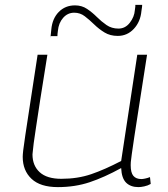

<svg xmlns="http://www.w3.org/2000/svg" viewBox="-20 -756 687 786"><path d="M217 10Q145 10 109 -24Q73 -58 73 -114Q73 -122 75 -140.5Q77 -159 83.5 -201.5Q90 -244 102 -323Q114 -402 134 -532H174Q156 -422 145 -350Q134 -278 127.5 -235Q121 -192 118 -170Q115 -148 114.5 -138.5Q114 -129 113 -124Q113 -78 142.5 -51Q172 -24 231 -24Q298 -24 353.5 -43Q409 -62 476 -97L542 -532H582Q563 -408 550 -326.5Q537 -245 530 -197Q523 -149 519.5 -125Q516 -101 515.5 -92.5Q515 -84 515 -80Q515 -49 526 -36Q537 -23 559 -23Q564 -23 574 -25Q584 -27 594 -31L597 -3Q585 4 570.5 7Q556 10 547 10Q515 10 496.5 -8Q478 -26 476 -68Q407 -30 347 -10Q287 10 217 10ZM188 -608Q188 -610 187.5 -606.5Q187 -603 186.5 -601.5Q186 -600 187 -606.5Q188 -613 190 -635Q194 -680 220.5 -707Q247 -734 287 -734Q315 -734 336.5 -719.5Q358 -705 376.5 -686.5Q395 -668 416 -653.5Q437 -639 465 -639Q493 -639 511.5 -663Q530 -687 532 -714Q534 -727 534 -729.5Q534 -732 534 -736H562Q562 -731 561.5 -728Q561 -725 559 -711Q555 -667 528 -638Q501 -609 462 -609Q431 -609 408 -623Q385 -637 365.5 -656Q346 -675 327 -689.5Q308 -704 284 -704Q257 -704 238.5 -683Q220 -662 217 -630Q215 -616 215 -608Q215 -610 214.5 -605Q214 -600 213.5 -598.5Q213 -597 215 -608Z"/></svg>

Font: Georama Extended ExtraLight
Style: Italic
Weight: 200
Width: 7
Italic angle: -9°
Designer: Jean-Baptiste Levee
Foundry: Production Type
Version: Version 1.000